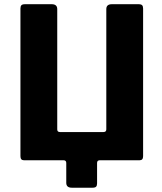

<svg xmlns="http://www.w3.org/2000/svg" viewBox="-20 -762 770 913"><path d="M321.5 130.6Q295.1 130.6 295.1 107.3V12.7Q295.1 0 281.7 0H93.4Q77.2 0 77.2 -19.3V-721.3Q77.2 -732 81.7 -737Q86.2 -742 99.1 -742H225.8Q252.2 -742 252.2 -718.7V-146.5Q252.2 -134.1 265.3 -134.1H472.1Q485.5 -134.1 485.5 -146.8V-718.7Q485.5 -742 511.9 -742H638.6Q651.5 -742 656 -737Q660.5 -732 660.5 -721.3V-19.3Q660.5 0 644.3 0H455Q441.6 0 441.6 12.7V109.9Q441.6 120.6 437.1 125.6Q432.6 130.6 419.8 130.6Z"/></svg>

Font: Libre Franklin Thin
Style: Regular
Weight: 100
Designer: Pablo Impallari, Rodrigo Fuenzalida, Nhung Nguyen
Foundry: Impallari Type
Version: Version 3.000